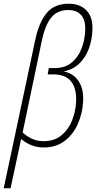

<svg xmlns="http://www.w3.org/2000/svg" viewBox="-55 -785 518 1035"><path d="M-35 230 135 -570Q154 -662 195.5 -713.5Q237 -765 316 -765Q376 -765 411.5 -728.5Q447 -692 443 -621Q441 -568 423.5 -521.5Q406 -475 372.5 -442.5Q339 -410 288 -400Q340 -390 368.5 -348Q397 -306 393 -238Q390 -176 365.5 -119Q341 -62 294.5 -26Q248 10 180 10Q142 10 111 -3.5Q80 -17 59 -36L2 230ZM179 -24Q239 -24 277 -56Q315 -88 334 -137Q353 -186 355 -236Q359 -306 329 -345Q299 -384 232 -384H202L208 -418H239Q295 -418 330.5 -447Q366 -476 384 -522Q402 -568 404 -617Q408 -674 383.5 -702.5Q359 -731 313 -731Q254 -731 221 -690Q188 -649 171 -568L67 -71Q88 -51 116.5 -37.5Q145 -24 179 -24Z"/></svg>

Font: Noto Sans Condensed ExtraLight
Style: Italic
Weight: 200
Width: 3
Italic angle: -12°
Designer: Monotype Design Team
Foundry: Monotype Imaging Inc.
Version: Version 2.013; ttfautohint (v1.8.4.7-5d5b)